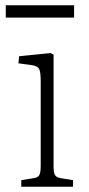

<svg xmlns="http://www.w3.org/2000/svg" viewBox="-20 -711 338 731"><path d="M61 0V-25L109 -33Q125 -35 130 -45Q135 -55 135 -81V-401Q135 -437 129 -448.5Q123 -460 101 -463L50 -470L53 -497L173 -509L184 -503V-77Q184 -54 189 -45Q194 -36 209 -33L258 -25V0ZM2 -644V-691H262V-644Z"/></svg>

Font: Literata ExtraLight
Style: Regular
Weight: 250
Designer: Latin by Veronika Burian and Jose Scaglione. Greek by Irene Vlachou. Cyrillic by Vera Evstafieva.
Foundry: TypeTogether
Version: Version 3.103;gftools[0.9.29]